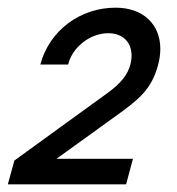

<svg xmlns="http://www.w3.org/2000/svg" viewBox="-32 -750 460 500"><path d="M267.7 -446.5C329.5 -490.5 362.7 -517.5 379.6 -580.5C383.6 -595.4 385.5 -609.5 385.5 -622.7C385.5 -687 340.4 -730 269.1 -730C177.1 -730 96.8 -671 73 -582H145.5C155.6 -625.5 201.3 -663.5 249.8 -663.5C287.9 -663.5 310.6 -640 310.6 -605.4C310.6 -597.8 309.5 -589.6 307.2 -581C300.9 -557.5 284.5 -533.5 246.2 -506.5L5.5 -332L-11.6 -270H296.4L314.2 -336.5H115.2Z"/></svg>

Font: Manrope
Style: SemiBoldItalic
Weight: 600
Italic angle: -15°
Designer: Mikhail Sharanda
Foundry: Mikhail Sharanda
Version: Version 4.502;hotconv 1.0.109;makeotfexe 2.5.65596